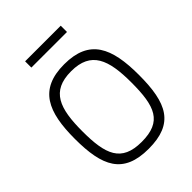

<svg xmlns="http://www.w3.org/2000/svg" viewBox="-249 -1013 1151 1151"><g transform="rotate(-45 326.5 -437.5)"><path d="M326 -49C154 -49 119 -150 119 -345C119 -539 156 -648 326 -648C495 -648 534 -538 534 -345C534 -143 499 -49 326 -49ZM326 10C541 10 598 -106 598 -345C598 -576 540 -707 326 -707C112 -707 55 -574 55 -345C55 -113 111 10 326 10ZM173 -832H475V-885H173Z"/></g></svg>

Font: TitilliumText22L
Style: 250 wt
Weight: 300
Designer: Campivisivi
Foundry: Campivisivi
Version: 1.000